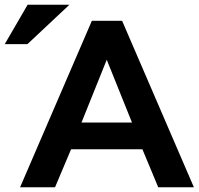

<svg xmlns="http://www.w3.org/2000/svg" viewBox="-42 -793 841 813"><path d="M561 -161 628 0H779L475 -705H347L43 0H191L259 -161ZM410 -540 517 -274H303ZM-22 -606H74L252 -773H75Z"/></svg>

Font: Geom SemiBold
Style: Bold
Weight: 600
Version: Version 1.102